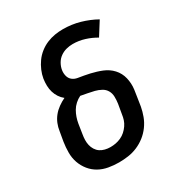

<svg xmlns="http://www.w3.org/2000/svg" viewBox="-175 -871 950 1006"><g transform="rotate(-30 300.0 -368.0)"><path d="M256 8Q224 8 193 2.5Q162 -3 136 -17.5Q110 -32 91 -55.5Q72 -79 62 -107.5Q52 -136 52 -168Q52 -200 57 -232L67 -290Q70 -312 78.5 -333Q87 -354 101.5 -372Q116 -390 135.5 -404Q155 -418 176 -428Q161 -440 150.5 -456Q140 -472 134.5 -490.5Q129 -509 128.5 -529Q128 -549 131 -570Q135 -594 145 -617.5Q155 -641 170 -662Q185 -683 206 -699.5Q227 -716 251 -726Q275 -736 299.5 -740Q324 -744 348 -744Q401 -744 450 -730Q499 -716 542 -692L491 -611Q461 -629 426 -640Q391 -651 354 -651Q335 -651 315.5 -646Q296 -641 279 -629Q262 -617 251.5 -598.5Q241 -580 238 -561Q235 -543 239.5 -525.5Q244 -508 257 -497.5Q270 -487 288 -484Q306 -481 323.5 -478Q341 -475 358 -471Q375 -467 391.5 -462Q408 -457 424 -450.5Q440 -444 454 -434.5Q468 -425 479.5 -412.5Q491 -400 499 -385Q507 -370 511 -353Q515 -336 516 -318.5Q517 -301 514.5 -282.5Q512 -264 509 -246L500 -188Q495 -161 485 -134Q475 -107 457.5 -83Q440 -59 417 -41Q394 -23 367 -11.5Q340 0 311.5 4Q283 8 256 8ZM257 -84Q273 -84 289 -87Q305 -90 320.5 -97Q336 -104 349 -115.5Q362 -127 372 -141.5Q382 -156 387 -171.5Q392 -187 394 -203L404 -261Q407 -282 406.5 -302.5Q406 -323 396.5 -339.5Q387 -356 369.5 -365.5Q352 -375 332.5 -380Q313 -385 293 -388.5Q273 -392 253 -396Q236 -388 221 -374.5Q206 -361 196.5 -344.5Q187 -328 181 -310.5Q175 -293 172 -275L163 -217Q160 -200 159.5 -183.5Q159 -167 162.5 -151.5Q166 -136 174.5 -122.5Q183 -109 195.5 -100.5Q208 -92 224 -88Q240 -84 257 -84Z"/></g></svg>

Font: Iosevka Semibold Extended
Style: Italic
Weight: 600
Width: 7
Italic angle: -9°
Monospace: yes
Designer: Belleve Invis
Foundry: Belleve Invis
Version: Version 32.5.0; ttfautohint (v1.8.4)